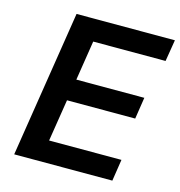

<svg xmlns="http://www.w3.org/2000/svg" viewBox="-105 -799 837 892"><g transform="rotate(15 313.5 -352.5)"><path d="M43 0 154 -705H627L610 -601H262L232 -410H559L543 -306H215L183 -104H531L515 0Z"/></g></svg>

Font: Nunito Sans 11pt
Style: Bold Italic
Weight: 700
Italic angle: -9°
Version: Version 3.101;gftools[0.9.27]